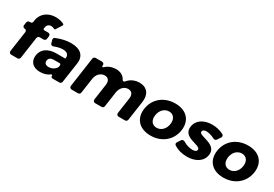

<svg xmlns="http://www.w3.org/2000/svg" viewBox="40 -1684 3749 2625"><g transform="rotate(30 1914.0 -371.0)"><path d="M422 -613C439 -613 457 -608 473 -598C477 -595 485 -596 488 -600L548 -693C556 -705 555 -716 543 -722C507 -740 460 -750 415 -750C299 -750 200 -684 182 -565L179 -540C177 -526 164 -515 150 -515H133C116 -515 100 -501 98 -485L91 -437C88 -417 102 -401 122 -401C142 -401 156 -385 154 -365L107 -40C104 -18 119 0 141 0H242C258 0 274 -14 276 -30L325 -371C328 -387 344 -401 360 -401H421C438 -401 454 -415 456 -431L462 -475C466 -497 450 -515 428 -515H366C355 -515 347 -524 349 -535L352 -554C358 -594 387 -614 422 -613Z M776 -547C695 -547 623 -529 544 -497C528 -491 521 -473 525 -457L540 -405C545 -388 565 -380 582 -386C632 -406 680 -417 717 -417C787 -417 817 -385 810 -332L809 -328C809 -326 807 -324 805 -324H667C533 -323 451 -263 436 -161C422 -62 482 8 597 8C657 8 709 -8 748 -40C755 -46 769 -40 768 -31H767C765 -14 777 0 794 0H902C918 0 934 -14 936 -30L983 -352C999 -474 924 -547 776 -547ZM667 -109C619 -109 594 -134 600 -173C606 -213 634 -231 686 -231H771C784 -231 794 -220 792 -207L789 -187C789 -186 787 -180 787 -180C769 -138 719 -109 667 -109Z M1854 -547C1778 -546 1715 -516 1669 -458C1661 -449 1639 -451 1634 -462C1609 -516 1556 -547 1484 -547C1419 -546 1362 -524 1318 -481C1311 -474 1296 -480 1297 -489L1299 -499C1302 -521 1286 -539 1264 -539H1163C1146 -539 1131 -525 1128 -509L1061 -40C1058 -18 1073 0 1095 0H1197C1213 0 1229 -14 1231 -30L1265 -267C1276 -340 1325 -393 1391 -395C1448 -395 1477 -356 1468 -292L1432 -40C1429 -18 1444 0 1466 0H1569C1585 0 1601 -14 1603 -30L1637 -267C1648 -340 1696 -393 1761 -395C1818 -395 1848 -356 1839 -292L1803 -40C1800 -18 1815 0 1837 0H1939C1955 0 1971 -14 1973 -30L2018 -340C2036 -466 1972 -547 1854 -547Z M2421 -545C2244 -545 2110 -436 2086 -270C2062 -104 2164 6 2341 6C2517 6 2651 -104 2675 -270C2699 -436 2597 -545 2421 -545ZM2401 -408C2472 -408 2513 -351 2501 -268C2489 -184 2431 -128 2360 -128C2288 -128 2248 -184 2260 -268C2272 -351 2329 -408 2401 -408Z M3001 -547C2876 -547 2773 -487 2757 -376C2729 -187 3014 -228 3002 -149C2999 -124 2972 -112 2938 -112C2889 -112 2835 -128 2787 -158C2772 -167 2747 -164 2738 -150L2702 -95C2692 -79 2693 -62 2709 -51C2765 -13 2838 7 2917 7C3047 7 3153 -54 3169 -165C3197 -353 2908 -317 2918 -391C2922 -416 2946 -428 2977 -428C3015 -428 3062 -414 3112 -389C3127 -381 3148 -387 3157 -401L3194 -456C3206 -474 3200 -495 3181 -505C3127 -532 3065 -547 3001 -547Z M3571 -545C3394 -545 3260 -436 3236 -270C3212 -104 3314 6 3491 6C3667 6 3801 -104 3825 -270C3849 -436 3747 -545 3571 -545ZM3551 -408C3622 -408 3663 -351 3651 -268C3639 -184 3581 -128 3510 -128C3438 -128 3398 -184 3410 -268C3422 -351 3479 -408 3551 -408Z"/></g></svg>

Font: Trueno
Style: RoundBdIt
Weight: 700
Designer: Julieta Ulanovsky, Jasper
Foundry: Julieta Ulanovsky, Cannot Into Space Fonts
Version: Version 3.001